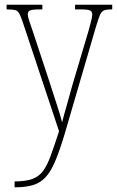

<svg xmlns="http://www.w3.org/2000/svg" viewBox="-20 -556 497 816"><path d="M42 215Q89 215 117.5 204.5Q146 194 163.5 170Q181 146 196 104.5Q211 63 231 2L78 -458Q69 -485 62.5 -497.5Q56 -510 45 -513Q34 -516 10 -516H8V-536H160V-516H151Q117 -516 107.5 -511.5Q98 -507 98 -495Q98 -486 104 -468Q110 -450 121 -418L186 -221Q204 -164 220.5 -114.5Q237 -65 244 -36Q251 -65 262.5 -104Q274 -143 287 -192L356 -424Q362 -447 367 -465.5Q372 -484 372 -494Q372 -505 364.5 -510.5Q357 -516 323 -516H299V-536H457V-516H453Q432 -516 421.5 -511.5Q411 -507 404.5 -491.5Q398 -476 388 -443L254 16Q233 86 214 130.5Q195 175 172.5 198.5Q150 222 119 231Q88 240 43 240H42Z"/></svg>

Font: Noto Serif Armenian Condensed Thin
Style: Regular
Weight: 100
Width: 3
Designer: Monotype Design Team
Foundry: Monotype Imaging Inc.
Version: Version 2.008; ttfautohint (v1.8.4.7-5d5b)